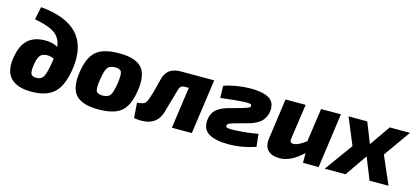

<svg xmlns="http://www.w3.org/2000/svg" viewBox="-59 -1196 3678 1683"><g transform="rotate(15 1779.5 -355.0)"><path d="M126 -608 150 -724Q613 -684 559 -282Q537 -121 467 -53.5Q397 14 257 14Q132 14 72.5 -44.5Q13 -103 29 -222Q45 -341 102.5 -396.5Q160 -452 264 -452Q333 -452 377 -424Q369 -502 312.5 -543Q256 -584 126 -608ZM271 -115Q316 -115 335 -151.5Q354 -188 371 -296L373 -317Q345 -331 313 -331Q268 -331 248 -305.5Q228 -280 219 -219Q210 -159 220 -137Q230 -115 271 -115Z M918 -511Q1064 -511 1122 -448.5Q1180 -386 1159 -241Q1140 -101 1074.5 -44.5Q1009 12 866 12Q721 12 662 -50Q603 -112 623 -255Q643 -397 708.5 -454Q774 -511 918 -511ZM915 -383Q866 -383 846 -355.5Q826 -328 813 -241Q801 -164 812.5 -139.5Q824 -115 872 -115Q920 -115 939.5 -142.5Q959 -170 972 -255Q983 -333 972 -358Q961 -383 915 -383Z M1782 -497 1712 0H1531L1584 -376H1548Q1525 -376 1513 -365.5Q1501 -355 1494 -327Q1458 -199 1434 -118Q1390 37 1189 4L1179 -133Q1228 -137 1245 -149Q1260 -160 1268 -181Q1295 -250 1324 -376Q1338 -438 1375.5 -467.5Q1413 -497 1480 -497Z M1873 -362 1870 -471Q1975 -509 2107 -511Q2214 -512 2273 -481Q2332 -450 2327 -371Q2325 -337 2310.5 -309.5Q2296 -282 2280 -266.5Q2264 -251 2237.5 -238Q2211 -225 2198.5 -220.5Q2186 -216 2166 -211L2047 -178Q2012 -168 2000.5 -161Q1989 -154 1988 -143Q1987 -127 2005.5 -123Q2024 -119 2078 -122Q2193 -128 2278 -145L2291 -30Q2168 12 2050 12Q1925 12 1865 -26Q1805 -64 1814 -147Q1820 -206 1856 -239.5Q1892 -273 1958 -292L2078 -325Q2139 -343 2148 -353Q2152 -359 2152 -366Q2152 -378 2136.5 -381Q2121 -384 2070 -382Q2012 -379 1873 -362Z M2932 -497 2863 0H2721L2720 -89Q2613 14 2511 14Q2437 14 2402.5 -23.5Q2368 -61 2378 -128L2429 -497H2612L2566 -179Q2563 -157 2570.5 -148Q2578 -139 2595 -139Q2640 -139 2709 -194L2752 -497Z M3387 -254 3497 0H3325L3245 -199L3107 0H2918L3102 -254L3001 -497H3171L3245 -310L3375 -497H3559Z"/></g></svg>

Font: Exo 2.0 Extra Bold
Style: Italic
Weight: 800
Italic angle: -8°
Designer: Natanael Gama
Version: Version 1.001;PS 001.001;hotconv 1.0.70;makeotf.lib2.5.58329